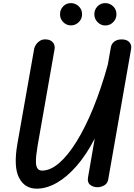

<svg xmlns="http://www.w3.org/2000/svg" viewBox="-20 -1176 844 1206"><path d="M210 9Q135 9 99.5 -59.5Q64 -128 89.5 -274.5L195 -871.5Q197.5 -883.5 206.8 -897Q216 -910.5 231.2 -920Q246.5 -929.5 266.5 -928.5Q295 -928.5 311.2 -910.8Q327.5 -893 322.5 -865.5L216.5 -262.5Q211 -230 207.8 -201.2Q204.5 -172.5 206 -150.8Q207.5 -129 216.5 -116.8Q225.5 -104.5 244.5 -104.5Q296 -104.5 350.8 -151.2Q405.5 -198 460 -285.5Q514.5 -373 564.8 -495.5Q615 -618 657 -769L676.5 -879.5Q680.5 -901.5 698.2 -915Q716 -928.5 744 -928.5Q776.5 -928.5 792.2 -911.5Q808 -894.5 803.5 -868L659.5 -47.5Q655 -23 634.5 -11.5Q614 0 592 0Q565.5 0 546.2 -15.2Q527 -30.5 533 -62.5L575 -305.5Q522.5 -204 461.5 -134Q400.5 -64 336.5 -27.5Q272.5 9 210 9ZM641 -1016Q613.5 -1016 593 -1036.8Q572.5 -1057.5 572.5 -1086.5Q572.5 -1115 592.2 -1135.8Q612 -1156.5 641 -1156.5Q669 -1156.5 690.2 -1136.8Q711.5 -1117 711.5 -1086.5Q711.5 -1057.5 691 -1036.8Q670.5 -1016 641 -1016ZM425 -1016.5Q397.5 -1016.5 377.2 -1037Q357 -1057.5 357 -1086.5Q357 -1115 376.5 -1135.8Q396 -1156.5 425 -1156.5Q453 -1156.5 474.2 -1136.8Q495.5 -1117 495.5 -1086.5Q495.5 -1057.5 474.8 -1037Q454 -1016.5 425 -1016.5Z"/></svg>

Font: Edu AU VIC WA NT Pre SemiBold
Style: Regular
Weight: 600
Designer: Tina and Corey Anderson, Eben Sorkin, Mirko Velimirovic
Foundry: Google for Education
Version: Version 1.001